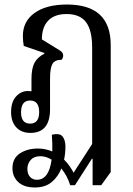

<svg xmlns="http://www.w3.org/2000/svg" viewBox="-20 -578 586 848"><path d="M134 250Q86 250 60.5 226Q35 202 35 165Q35 121 68 99.5Q101 78 147 78Q165 78 181 81.5Q197 85 211 91Q212 58 209 17Q244 9 256.5 25Q269 41 269 69Q269 99 263 127Q277 141 287.5 156Q298 171 305 185L387 58V-368Q387 -444 360 -480Q333 -516 274 -516Q221 -516 193 -487Q165 -458 165 -404L243 -356Q259 -347 259 -333Q259 -322 252 -314Q222 -314 211.5 -295.5Q201 -277 201 -230V-95Q201 9 114 9Q75 9 52 -15.5Q29 -40 29 -83Q29 -128 51 -152Q73 -176 103 -176Q111 -176 119 -175V-228Q119 -275 132 -300Q145 -325 176 -341V-344L85 -375Q81 -397 81 -419Q81 -484 133 -521Q185 -558 276 -558Q469 -558 469 -379V182L427 240H389V123H386L311 240H290Q278 200 251 166Q237 202 208.5 226Q180 250 134 250ZM113 -32Q153 -32 153 -83Q153 -134 113 -134Q73 -134 73 -82Q73 -32 113 -32ZM101 168Q101 190 112.5 203Q124 216 143 216Q196 216 208 127Q183 112 158 112Q130 112 115.5 128.5Q101 145 101 168Z"/></svg>

Font: Noto Serif Thai Condensed
Style: Regular
Weight: 400
Width: 3
Designer: Monotype Design Team
Foundry: Monotype Imaging Inc.
Version: Version 2.002; ttfautohint (v1.8.4.7-5d5b)